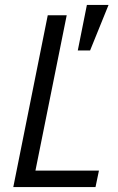

<svg xmlns="http://www.w3.org/2000/svg" viewBox="-20 -760 479 780"><path d="M34 0 174 -698H251L124 -67H382L368 0ZM346 -555H296L333 -740H421Z"/></svg>

Font: IBM Plex Sans Condensed
Style: Italic
Weight: 400
Width: 3
Italic angle: -11°
Designer: Mike Abbink, Paul van der Laan, Pieter van Rosmalen
Foundry: Bold Monday
Version: Version 1.3